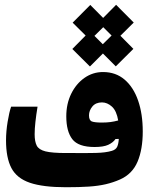

<svg xmlns="http://www.w3.org/2000/svg" viewBox="-20 -784 626 809"><path d="M258.3 4.9Q161.1 4.9 106 -13.9Q50.8 -32.7 28.1 -75.9Q5.4 -119.1 5.4 -192.4Q5.4 -230 12.2 -271.2Q19 -312.5 26.9 -334.5H138.2Q132.3 -298.8 129.2 -270Q126 -241.2 126 -218.3Q126 -187.5 134.8 -170.4Q143.6 -153.3 171.6 -146.2Q199.7 -139.2 258.3 -139.2Q267.6 -139.2 276.6 -139.2Q285.6 -139.2 294.9 -139.2Q341.8 -138.7 383.5 -139.6Q425.3 -140.6 451.2 -148.4Q468.3 -153.3 473.9 -166Q479.5 -178.7 480.5 -198.7L466.8 -198.2Q456.1 -183.1 436 -173.8Q416 -164.6 378.4 -164.6Q310.1 -164.6 284.7 -197.5Q259.3 -230.5 259.3 -293.9Q259.3 -346.7 280 -388.9Q300.8 -431.2 335.9 -455.8Q371.1 -480.5 414.1 -480.5Q467.8 -480.5 505.1 -448.5Q542.5 -416.5 562 -360.1Q581.5 -303.7 581.5 -230Q581.5 -154.8 559.6 -102.8Q537.6 -50.8 485.8 -27.8Q457 -15.1 425.8 -7.8Q394.5 -0.5 354.5 2.2Q314.5 4.9 258.3 4.9ZM478 -276.4Q471.2 -316.9 451.7 -334.7Q432.1 -352.5 409.7 -352.5Q383.3 -352.5 369.1 -335.2Q355 -317.9 355 -297.9Q355 -276.9 367.2 -272.2Q379.4 -267.6 409.2 -267.6Q430.2 -267.6 446 -269.8Q461.9 -272 478 -276.4ZM358.9 -503.9 284.7 -577.6 340.8 -634.3 286.1 -688.5 360.4 -763.2 414.6 -708.5 469.2 -763.7 543.5 -689 487.3 -633.3 542 -578.1 467.8 -504.4 413.6 -558.6ZM413.1 -597.7 450.2 -634.3 415 -669.4 377.9 -632.8Z"/></svg>

Font: Cascadia Mono PL
Style: Bold
Weight: 700
Monospace: yes
Designer: Aaron Bell
Foundry: Saja Typeworks
Version: Version 2404.023; ttfautohint (v1.8.4)